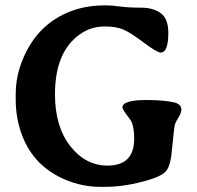

<svg xmlns="http://www.w3.org/2000/svg" viewBox="-20 -705 751 733"><path d="M391.1 -72.8Q492.2 -73.2 492.2 -174.8Q492.2 -229.5 475.6 -250.5Q447.3 -287.1 447.3 -294.4Q447.3 -323.2 538.6 -323.2Q606 -323.2 645 -314Q672.4 -307.6 672.4 -286.1Q672.4 -273.9 660.4 -254.9Q648.4 -235.8 646.5 -224.1Q644.5 -212.4 639.4 -162.4Q634.3 -112.3 633.8 -108.4Q627.4 -63.5 609.6 -47.4Q591.8 -31.2 549.3 -18.6Q460 8.3 382.8 8.3H363.3Q294.9 8.3 231.4 -18.1Q108.9 -68.8 63.5 -190.4Q40 -253.4 40 -325.2V-345.7Q40 -414.1 67.4 -479.5Q123 -613.8 250.5 -662.1Q309.1 -684.6 383.3 -684.6Q406.7 -684.6 438 -680.2Q469.2 -675.8 517.3 -675.8Q565.4 -675.8 594 -654.5Q622.6 -633.3 622.6 -579.1Q622.6 -504.4 593.3 -504.4Q579.6 -504.4 528.8 -542.5Q478 -580.6 450.7 -592.3Q423.3 -604 378.4 -604Q333.5 -603.5 297.4 -582Q189.9 -517.6 189.9 -344.7Q189.9 -222.2 248 -147.5Q306.2 -72.8 391.1 -72.8Z"/></svg>

Font: Averia Serif Libre
Style: Bold
Weight: 700
Version: Version 1.002